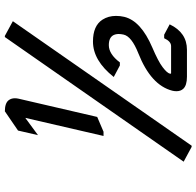

<svg xmlns="http://www.w3.org/2000/svg" viewBox="-29 -768 816 798"><g transform="rotate(-90 379.0 -369.0)"><path d="M459 0Q422.9 0 408.7 -15.6Q398.9 -26.4 398.9 -43.5Q398.9 -51.8 400.9 -60.5Q423.3 -149.4 556.6 -202.1Q627 -230 634.3 -263.7Q636.7 -274.9 636.7 -283.7Q636.7 -295.9 631.8 -305.7Q621.6 -324.7 590.3 -324.7Q553.2 -324.7 518.6 -278.8H505.9L458 -304.2Q526.4 -390.6 605.5 -390.6Q670.9 -390.6 696.3 -351.1Q711.9 -326.7 711.9 -294.9Q711.9 -276.9 708 -260.7Q691.4 -191.4 580.6 -144Q523.4 -119.6 499.5 -101.6Q474.1 -82.5 471.7 -70.3Q470.7 -65.9 474.1 -65.9H586.4Q606 -65.9 619.1 -94.7H633.8L676.8 -71.8Q642.6 0 571.3 0ZM212.9 -346.7 288.1 -671.9 216.3 -619.1 235.4 -702.1 315.4 -756.8Q349.1 -756.8 361.3 -741.2Q369.6 -730.5 369.6 -715.3Q369.6 -707.5 367.7 -699.2L292 -373L230.5 -346.7ZM167.5 19.5 106 -13.7 624 -756.8H628.9L689.9 -723.6L172.4 19.5Z"/></g></svg>

Font: Nova Script
Style: Regular
Weight: 400
Italic angle: -13°
Version: Version 2.001